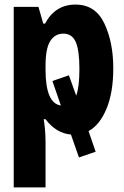

<svg xmlns="http://www.w3.org/2000/svg" viewBox="-20 -579 540 839"><path d="M209 -225 246 -118Q179 -127 179 -275V-292Q179 -367 199.5 -399.5Q220 -432 257 -432Q295 -432 311 -395.5Q327 -359 327 -278Q327 -199 313 -161L281 -250ZM179 42Q179 12 176.5 -14Q174 -40 171 -58H179Q225 3 290 9L325 109L398 84L367 -6Q416 -33 445.5 -104Q475 -175 475 -281Q475 -394 436 -476.5Q397 -559 310 -559Q221 -559 177 -476H169L148 -549H40V240H179Z"/></svg>

Font: Noto Sans Mono UI Condensed ExtraBold
Style: Regular
Weight: 800
Width: 3
Designer: Monotype Design team
Foundry: Monotype Imaging Inc.
Version: 1.000